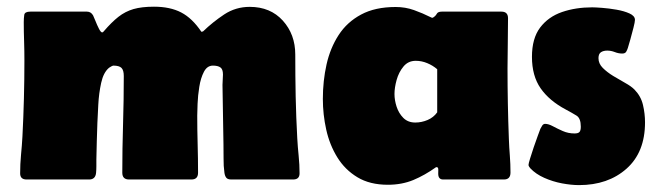

<svg xmlns="http://www.w3.org/2000/svg" viewBox="-20 -531 1943 568"><path d="M237.3 -496.6Q249 -496.6 255.4 -485.4Q257.3 -481.9 262.2 -469.5Q267.1 -457 272.7 -446Q278.3 -435.1 282.2 -435.1Q284.7 -435.1 287.1 -438.5Q310.1 -465.3 330.3 -481.2Q350.6 -497.1 375 -504.2Q399.4 -511.2 435.5 -511.2Q483.4 -511.2 516.1 -494.1Q548.8 -477.1 575.7 -437L580.6 -438Q609.4 -465.8 643.3 -488.3Q677.2 -510.7 718.8 -510.7Q779.8 -510.7 816.7 -470Q853.5 -429.2 853.5 -369.6Q853.5 -307.6 854.7 -245.8Q856 -184.1 859.4 -122.1Q860.8 -96.7 863.5 -70.3Q866.2 -43.9 866.2 -18.1Q866.2 0 847.2 0H664.6Q653.8 0 649.7 -4.9Q645.5 -9.8 644 -19.5Q641.1 -40 641.4 -61.8Q641.6 -83.5 641.1 -104L638.2 -279.8Q638.2 -287.6 638.9 -295.2Q639.6 -302.7 639.6 -310.5Q639.6 -326.2 632.1 -331.5Q624.5 -336.9 609.9 -336.9Q592.8 -336.9 583.3 -318.6Q573.7 -300.3 569.6 -274.2Q565.4 -248 564.5 -224.1Q563.5 -200.2 563.5 -189Q563.5 -146.5 564.7 -104.2Q565.9 -62 565.9 -20Q565.9 0 546.4 0H361.8Q341.8 0 341.8 -20Q341.8 -91.3 344 -163.1Q346.2 -234.9 346.2 -306.2Q346.2 -323.2 339.4 -330.1Q332.5 -336.9 315.4 -336.9Q313.5 -336.9 309.1 -334.5Q304.7 -332 302.7 -330.6Q286.1 -316.9 279.3 -285.9Q272.5 -254.9 270.8 -221.7Q269 -188.5 268.1 -167.5Q266.1 -113.3 265.1 -59.1Q265.1 -49.3 265.1 -39.3Q265.1 -29.3 264.2 -19.5Q262.2 0 243.7 0H58.6Q39.6 0 39.6 -18.1Q39.6 -45.4 42.2 -73Q44.9 -100.6 46.4 -127.9Q52.2 -239.3 52.2 -351.6Q52.2 -380.4 51.3 -408.7Q50.3 -437 50.3 -465.3Q50.3 -477.5 51.8 -487.1Q53.2 -496.6 69.8 -496.6Z M1127.4 15.6Q1074.2 15.6 1037.4 -6.6Q1000.5 -28.8 977.8 -65.7Q955.1 -102.5 945.1 -147.5Q935.1 -192.4 935.1 -238.3Q935.1 -291.5 946 -340.3Q957 -389.2 981.9 -427.5Q1006.8 -465.8 1048.3 -488Q1089.8 -510.3 1150.4 -510.3Q1179.2 -510.3 1204.6 -501.2Q1230 -492.2 1255.4 -479.5L1257.8 -478.5H1260.3Q1268.6 -483.4 1272 -490Q1275.4 -496.6 1287.1 -496.6H1463.4Q1482.9 -496.6 1482.9 -477.1Q1482.9 -439.9 1482.2 -402.8Q1481.4 -365.7 1481.4 -328.6Q1481.4 -276.9 1482.4 -224.6Q1483.4 -172.4 1485.4 -120.1Q1486.3 -95.2 1488.3 -70.3Q1490.2 -45.4 1490.2 -20.5Q1490.2 0 1470.7 0H1291Q1276.4 0 1276.4 -17.1Q1276.4 -20.5 1276.6 -28.6Q1276.9 -36.6 1271.5 -36.6L1269.5 -36.1Q1236.8 -12.7 1202.9 1.5Q1168.9 15.6 1127.4 15.6ZM1208.5 -168.5Q1227.1 -168.5 1244.9 -176Q1262.7 -183.6 1273.4 -198.7V-326.2Q1260.3 -337.4 1243.9 -344.2Q1227.5 -351.1 1210 -351.1Q1187.5 -351.1 1173.6 -334.2Q1159.7 -317.4 1153.3 -294.4Q1147 -271.5 1147 -252.9Q1147 -234.9 1153.3 -215.3Q1159.7 -195.8 1173.3 -182.1Q1187 -168.5 1208.5 -168.5Z M1692.9 16.6Q1670.4 16.6 1642.8 11.5Q1615.2 6.3 1590.1 -4.9Q1564.9 -16.1 1548.8 -33.2Q1547.4 -34.7 1545.4 -37.8Q1543.5 -41 1543.5 -43Q1543.5 -46.9 1548.1 -61.8Q1552.7 -76.7 1558.8 -95Q1564.9 -113.3 1570.8 -128.9Q1576.7 -144.5 1578.6 -149.9Q1580.6 -154.3 1584 -159.4Q1587.4 -164.6 1592.8 -164.6Q1602.5 -164.6 1615.7 -157.5Q1628.9 -150.4 1645 -143.3Q1661.1 -136.2 1679.7 -136.2Q1690.9 -136.2 1694.6 -140.9Q1698.2 -145.5 1698.2 -156.2Q1698.2 -181.2 1685.5 -189Q1672.9 -196.8 1653.8 -207Q1605 -232.9 1579.3 -269.8Q1553.7 -306.6 1553.7 -362.8Q1553.7 -417.5 1577.9 -449.5Q1602.1 -481.4 1642.6 -495.4Q1683.1 -509.3 1731.9 -509.3Q1740.7 -509.3 1761 -507.8Q1781.2 -506.3 1803.7 -502.4Q1826.2 -498.5 1842.3 -491.2Q1858.4 -483.9 1858.4 -472.2Q1858.4 -466.3 1854 -449Q1849.6 -431.6 1844.7 -414.1Q1839.8 -396.5 1837.4 -389.2Q1835.4 -382.8 1832.3 -377.7Q1829.1 -372.6 1820.8 -372.6Q1809.6 -372.6 1798.6 -377Q1787.6 -381.3 1776.4 -381.3Q1765.1 -381.3 1757.8 -376.5Q1750.5 -371.6 1750.5 -358.9Q1750.5 -342.8 1763.2 -330.1Q1775.9 -317.4 1793.9 -306.4Q1812 -295.4 1829.6 -285.6Q1847.2 -275.9 1856.9 -266.1Q1876 -246.6 1882.1 -220.7Q1888.2 -194.8 1888.2 -168.9Q1888.2 -80.6 1833.5 -32Q1778.8 16.6 1692.9 16.6Z"/></svg>

Font: Belanosima
Style: Bold
Weight: 700
Designer: The DocRepair Project, Santiago Orozco
Foundry: Google
Version: Version 2.000